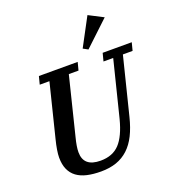

<svg xmlns="http://www.w3.org/2000/svg" viewBox="-168 -1087 1111 1228"><g transform="rotate(-20 387.5 -473.0)"><path d="M309 12Q256 12 214.5 2.5Q173 -7 144.5 -28Q116 -49 101 -82.5Q86 -116 86 -163Q86 -185 91 -216Q96 -247 105 -282L195 -644H129L143 -698H407L393 -644H327L229 -248Q222 -221 218 -197Q214 -173 214 -153Q214 -54 330 -54Q412 -54 459 -104Q506 -154 534 -263L629 -644H563L577 -698H775L761 -644H695L598 -255Q581 -186 556 -136Q531 -86 495.5 -53Q460 -20 414 -4Q368 12 309 12ZM466 -767 568 -958 667 -907 499 -749Z"/></g></svg>

Font: IBM Plex Serif SemiBold
Style: Italic
Weight: 600
Italic angle: -14°
Designer: Mike Abbink, Paul van der Laan, Pieter van Rosmalen
Foundry: Bold Monday
Version: Version 2.5